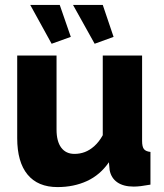

<svg xmlns="http://www.w3.org/2000/svg" viewBox="-20 -751 667 781"><path d="M50 -189V-525H210V-224Q210 -176 229 -150.5Q248 -125 283 -125Q305 -125 325 -132.5Q345 -140 364 -157Q383 -174 398 -201V-525H558V-178Q558 -154 565.5 -144.5Q573 -135 592 -133V0Q570 4 553.5 6Q537 8 524 8Q482 8 457 -9.5Q432 -27 426 -59L423 -91Q387 -39 333.5 -14.5Q280 10 214 10Q134 10 92 -41Q50 -92 50 -189ZM277 -731H398L442 -601L365 -573ZM103 -731H223L268 -601L190 -573Z"/></svg>

Font: Raleway Thin ExtraBold
Style: Regular
Weight: 800
Version: Version 4.026